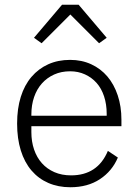

<svg xmlns="http://www.w3.org/2000/svg" viewBox="-20 -776 583 808"><path d="M276 12Q225 12 183.5 -6Q142 -24 112.5 -58.5Q83 -93 67.5 -143Q52 -193 52 -256Q52 -319 67.5 -368.5Q83 -418 112.5 -452.5Q142 -487 183 -505.5Q224 -524 275 -524Q324 -524 364 -505.5Q404 -487 432 -454Q460 -421 475.5 -374.5Q491 -328 491 -272V-245H112V-220Q112 -180 123.5 -146.5Q135 -113 156.5 -89Q178 -65 209 -51.5Q240 -38 279 -38Q391 -38 434 -141L476 -113Q452 -56 400.5 -22Q349 12 276 12ZM275 -476Q238 -476 208 -462.5Q178 -449 156.5 -425Q135 -401 123.5 -367.5Q112 -334 112 -294V-289H429V-297Q429 -337 418 -370.5Q407 -404 386.5 -427Q366 -450 337.5 -463Q309 -476 275 -476ZM311 -756 429 -617 397 -594 276 -715 155 -594 123 -617 241 -756Z"/></svg>

Font: IBM Plex Sans Thai Light
Style: Regular
Weight: 300
Designer: Mike Abbink, Paul van der Laan, Pieter van Rosmalen, Ben Mitchell, Mark Frömberg
Foundry: Bold Monday
Version: Version 1.2